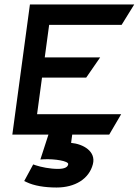

<svg xmlns="http://www.w3.org/2000/svg" viewBox="-20 -600 618 856"><path d="M199.1 -489H522.1L578.4 -580H113.4L35 0H196L160 111L177.1 110C225.4 108 286 118 284.1 132C282.4 145 268.3 153 238.3 153C203.3 153 163.4 145 139.5 137L128 133L88 207L98.3 212C131.2 228 179.1 236 232.1 236C314.1 236 377.2 198 394.1 132C408.9 75 351.3 42 297 37L302 0H467L520.3 -91H145.3L167.3 -254H364.3L426.5 -344H179.5Z"/></svg>

Font: Charger
Style: ExBdIt
Weight: 400
Designer: Jasper
Foundry: Cannot Into Space Fonts
Version: Version 0.99